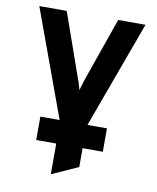

<svg xmlns="http://www.w3.org/2000/svg" viewBox="-85 -577 728 893"><g transform="rotate(10 279.0 -130.5)"><path d="M216.5 250V4L28 -511H157.5L264.5 -207Q269 -196 272.5 -183.5Q276 -171 279.5 -158.5Q283 -171 286.8 -183.5Q290.5 -196 294 -207L400.5 -511H529.5L341 4V194ZM122 105V-5.5H436.5V105Z"/></g></svg>

Font: Undotted
Style: Bold
Weight: 700
Designer: Delve Withrington, Dave Bailey, Thomas Jockin
Foundry: Delve Fonts LLC
Version: Version 4.000